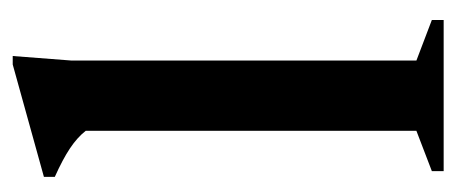

<svg xmlns="http://www.w3.org/2000/svg" viewBox="-238 -514 752 317"><g transform="rotate(-90 138.5 -356.0)"><path d="M196.5 -45 263.5 -19.5V0H14V-19.5L80.5 -45V-591Q69.5 -605 51.5 -617Q33.5 -629 4.5 -642V-660L190 -711.5H204L196.5 -614Z"/></g></svg>

Font: Newsreader Text SemiBold
Style: Regular
Weight: 600
Designer: Hugues Gentile
Foundry: Production Type
Version: Version 1.001